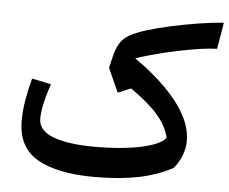

<svg xmlns="http://www.w3.org/2000/svg" viewBox="-51 -768 995 835"><g transform="rotate(5 446.5 -350.5)"><path d="M893.1 -709.5 873.5 -593.8Q829.1 -592.3 767.1 -581.8Q705.1 -571.3 640.4 -555.4Q575.7 -539.6 522.5 -521.5Q598.6 -468.8 656 -412.1Q713.4 -355.5 745.4 -297.6Q777.3 -239.7 777.3 -183.1Q777.3 -149.9 764.2 -117.2Q751 -84.5 730 -61Q662.1 -24.9 580.1 -8.5Q498 7.8 389.2 7.8Q229 7.8 141.6 -42Q54.2 -91.8 54.2 -209Q54.2 -252 62.3 -299.6Q70.3 -347.2 83.5 -395L167.5 -377Q153.8 -340.3 143.8 -297.1Q133.8 -253.9 133.8 -225.1Q133.8 -171.9 199.7 -147.5Q265.6 -123 381.8 -123Q459.5 -123 523.7 -131.1Q587.9 -139.2 630.9 -154.1Q673.8 -168.9 688.5 -189.5Q676.8 -240.2 635.7 -287.6Q594.7 -335 516.1 -389.6L459.5 -366.2L412.6 -470.7L423.8 -518.1Q433.1 -556.2 446.8 -578.9Q460.4 -601.6 486.8 -616.9Q513.2 -632.3 560.1 -647Q606 -661.1 664.8 -674.1Q723.6 -687 783.7 -696.5Q843.8 -706.1 893.1 -709.5Z"/></g></svg>

Font: Pinar SemiBold
Style: Regular
Weight: 600
Designer: Amin Abedi
Version: Version 3.000